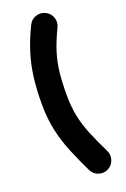

<svg xmlns="http://www.w3.org/2000/svg" viewBox="-161 -807 622 945"><g transform="rotate(-20 150.5 -334.0)"><path d="M209 -748Q233.4 -736.8 242.2 -710.9Q251 -685.1 239.3 -661.1Q210 -600.6 194.6 -551.5Q179.2 -502.4 173.6 -451.4Q168 -400.4 168 -333Q168 -270 178.5 -220.2Q189 -170.4 209.7 -120.4Q230.5 -70.3 261.7 -5.9Q273.4 18.1 264.6 43.7Q255.9 69.3 231.4 81.1Q207.5 92.8 181.9 83.7Q156.2 74.7 145 50.8Q113.8 -13.7 89.6 -72.5Q65.4 -131.3 51.5 -194.1Q37.6 -256.8 37.6 -333Q37.6 -405.3 44.9 -467Q52.2 -528.8 70.6 -589.4Q88.9 -649.9 122.1 -717.8Q133.8 -742.2 159.4 -751Q185.1 -759.8 209 -748Z"/></g></svg>

Font: Mikhak-FD Bold
Style: Regular
Weight: 700
Designer: Amin Abedi
Version: Version 3.3